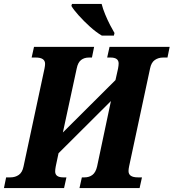

<svg xmlns="http://www.w3.org/2000/svg" viewBox="-57 -951 878 971"><path d="M-37 0 -26 -54H-4Q20 -54 38 -66.5Q56 -79 62 -109L168 -604Q171 -619 171 -628Q171 -660 124 -660H103L115 -714H419L408 -660H393Q369 -660 353 -647.5Q337 -635 331 -605L261 -281L527 -546L540 -604Q543 -620 543 -630Q543 -660 502 -660H485L497 -714H801L790 -660H768Q744 -660 726 -647.5Q708 -635 702 -605L596 -110Q593 -96 593 -86Q593 -54 640 -54H661L649 0H345L357 -54H371Q394 -54 410.5 -66.5Q427 -79 434 -109L504 -440L239 -176L225 -110Q222 -94 222 -84Q222 -54 263 -54H279L267 0ZM458 -771Q429 -788 398 -816Q367 -844 341 -873Q315 -902 304 -921L307 -931H457Q463 -907 475 -878Q487 -849 500 -824Q513 -799 522 -784L519 -771Z"/></svg>

Font: Noto Serif Condensed ExtraBold
Style: Italic
Weight: 800
Width: 3
Italic angle: -12°
Designer: Monotype Design Team
Foundry: Monotype Imaging Inc.
Version: Version 2.014; ttfautohint (v1.8.4.7-5d5b)